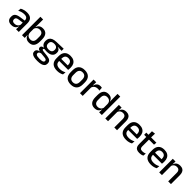

<svg xmlns="http://www.w3.org/2000/svg" viewBox="546 -2677 4880 4880"><g transform="rotate(45 2986.0 -237.0)"><path d="M447 0H349.5L353.5 -116L350 -131V-285L350.5 -309.5Q350.5 -366 321.8 -392.5Q293 -419 229.5 -419Q178 -419 134 -404.5Q90 -390 54.5 -371L63.5 -453Q83.5 -464.5 110.5 -475.5Q137.5 -486.5 171.5 -493.5Q205.5 -500.5 246 -500.5Q301.5 -500.5 340 -487.2Q378.5 -474 402 -449Q425.5 -424 436.2 -389Q447 -354 447 -311ZM184 11Q111.5 11 73 -24.8Q34.5 -60.5 34.5 -126.5V-141.5Q34.5 -211.5 77.8 -245.2Q121 -279 214 -292L361 -313L366.5 -242L225.5 -222Q175 -215 153.5 -197.8Q132 -180.5 132 -147V-140Q132 -106.5 152.8 -88.5Q173.5 -70.5 216 -70.5Q255 -70.5 283 -83.5Q311 -96.5 328.5 -118.2Q346 -140 352.5 -166.5L366 -101H348Q340 -71 321.5 -45.5Q303 -20 269.8 -4.5Q236.5 11 184 11Z M817.5 11Q774 11 742.5 -2.8Q711 -16.5 691.2 -41.8Q671.5 -67 662.5 -100.5H630L658.5 -193Q660.5 -152 677 -124.8Q693.5 -97.5 722 -84Q750.5 -70.5 787 -70.5Q843 -70.5 872.5 -103.2Q902 -136 902 -201V-292.5Q902 -355.5 872.2 -388Q842.5 -420.5 786 -420.5Q751.5 -420.5 725 -407.5Q698.5 -394.5 681.2 -372.2Q664 -350 657 -321.5L635.5 -388.5H663.5Q672 -419.5 690.2 -444.8Q708.5 -470 740.5 -485Q772.5 -500 821.5 -500Q909 -500 954.8 -445Q1000.5 -390 1000.5 -284.5V-207Q1000.5 -100.5 954 -44.8Q907.5 11 817.5 11ZM661 0H563V-662H660.5V-506L658 -365.5L658.5 -348.5V-145.5L657 -114.5Z M1301 -148Q1198 -148 1143 -192Q1088 -236 1088 -317.5V-325.5Q1088 -377 1109.5 -414.8Q1131 -452.5 1178.2 -473.8Q1225.5 -495 1302 -497.5L1556 -506V-429.5L1420 -435.5V-430Q1449 -422.5 1468.2 -406.8Q1487.5 -391 1497.5 -367.5Q1507.5 -344 1507.5 -312V-306.5Q1507.5 -229.5 1455.2 -188.8Q1403 -148 1301 -148ZM1297 110.5H1309.5Q1352 110.5 1381.5 104.5Q1411 98.5 1426.8 85.5Q1442.5 72.5 1442.5 51V49.5Q1442.5 24 1424.5 11.2Q1406.5 -1.5 1362 -5.5L1221 -19L1245.5 -20Q1221.5 -16 1203.2 -7.8Q1185 0.5 1174.8 13.8Q1164.5 27 1164.5 46.5V47.5Q1164.5 70.5 1180.2 84.5Q1196 98.5 1225.8 104.5Q1255.5 110.5 1297 110.5ZM1307.5 188.5H1291Q1223.5 188.5 1174.8 176.8Q1126 165 1099.8 139.2Q1073.5 113.5 1073.5 71V69Q1073.5 40.5 1086.2 21Q1099 1.5 1121.2 -10.2Q1143.5 -22 1171 -26V-31Q1134.5 -38.5 1116.8 -55.8Q1099 -73 1099 -100.5V-101Q1099 -120 1107.5 -133.8Q1116 -147.5 1133.2 -155.8Q1150.5 -164 1176.5 -166.5V-177.5L1279.5 -152.5L1242 -154Q1212.5 -153.5 1201.2 -146.5Q1190 -139.5 1190 -126.5V-126Q1190 -111 1206.8 -103.8Q1223.5 -96.5 1263.5 -92L1382.5 -79Q1461.5 -70.5 1498 -40.5Q1534.5 -10.5 1534.5 50.5V53Q1534.5 100 1507.2 130Q1480 160 1429.2 174.2Q1378.5 188.5 1307.5 188.5ZM1299.5 -220Q1338 -220 1363.8 -231.2Q1389.5 -242.5 1402.5 -265Q1415.5 -287.5 1415.5 -320V-327.5Q1415.5 -359.5 1402.8 -381.5Q1390 -403.5 1364.8 -415Q1339.5 -426.5 1301 -426.5H1298.5Q1257 -426.5 1231 -414.2Q1205 -402 1193.2 -379.8Q1181.5 -357.5 1181.5 -327V-320Q1181.5 -287.5 1194.5 -265Q1207.5 -242.5 1233.8 -231.2Q1260 -220 1299.5 -220Z M1831 11.5Q1714 11.5 1655.8 -44.2Q1597.5 -100 1597.5 -205V-285Q1597.5 -388.5 1651.8 -445.2Q1706 -502 1810 -502Q1880.5 -502 1927.5 -476.2Q1974.5 -450.5 1998 -403.5Q2021.5 -356.5 2021.5 -292V-273.5Q2021.5 -256.5 2020 -239Q2018.5 -221.5 2016 -205.5H1926Q1927 -231.5 1927.2 -254.5Q1927.5 -277.5 1927.5 -296.5Q1927.5 -337 1914.5 -365Q1901.5 -393 1875.5 -407.8Q1849.5 -422.5 1810 -422.5Q1751.5 -422.5 1723 -389.2Q1694.5 -356 1694.5 -294.5V-248.5L1695 -237V-193.5Q1695 -166 1703.2 -143.5Q1711.5 -121 1729.8 -104.8Q1748 -88.5 1777 -79.8Q1806 -71 1847.5 -71Q1894.5 -71 1935.8 -83Q1977 -95 2013.5 -115L2004.5 -31.5Q1971.5 -12 1927.8 -0.2Q1884 11.5 1831 11.5ZM1996 -205.5H1649.5V-279H1996Z M2322.5 12.5Q2214.5 12.5 2158.5 -45Q2102.5 -102.5 2102.5 -210.5V-280Q2102.5 -387.5 2158.5 -444.8Q2214.5 -502 2322.5 -502Q2430.5 -502 2486.2 -444.8Q2542 -387.5 2542 -280V-210.5Q2542 -102.5 2486.2 -45Q2430.5 12.5 2322.5 12.5ZM2322.5 -67Q2382 -67 2413 -102.5Q2444 -138 2444 -204.5V-286Q2444 -352 2413 -387.2Q2382 -422.5 2322.5 -422.5Q2263 -422.5 2232 -387.2Q2201 -352 2201 -286V-204.5Q2201 -138 2232 -102.5Q2263 -67 2322.5 -67Z M2741 -295.5 2720 -372H2744Q2759.5 -430 2796 -463.2Q2832.5 -496.5 2895.5 -496.5Q2910.5 -496.5 2922.2 -494.2Q2934 -492 2943.5 -489L2949.5 -393.5Q2937.5 -397.5 2922.5 -399.8Q2907.5 -402 2890 -402Q2836.5 -402 2797.5 -374.5Q2758.5 -347 2741 -295.5ZM2745 0H2647V-489H2742.5L2738 -346.5L2745 -339.5Z M3174.5 11Q3087 11 3041.2 -44Q2995.5 -99 2995.5 -204.5V-282Q2995.5 -388.5 3041.8 -444.2Q3088 -500 3178.5 -500Q3222 -500 3253.2 -486.2Q3284.5 -472.5 3304.2 -447.5Q3324 -422.5 3332.5 -388.5H3365L3337.5 -298Q3336 -338 3320 -365.2Q3304 -392.5 3276 -406.5Q3248 -420.5 3210.5 -420.5Q3154 -420.5 3124 -388Q3094 -355.5 3094 -291.5V-198Q3094 -135.5 3123.8 -103Q3153.5 -70.5 3210.5 -70.5Q3245 -70.5 3271.2 -83.5Q3297.5 -96.5 3315 -119Q3332.5 -141.5 3339 -169.5L3362 -100.5H3333.5Q3325.5 -70 3306.8 -44.5Q3288 -19 3256 -4Q3224 11 3174.5 11ZM3433 0H3335L3339 -114.5L3337.5 -145.5V-348.5L3338 -367.5L3335.5 -506V-662H3433Z M3979 0H3881V-302Q3881 -337.5 3871.2 -363.5Q3861.5 -389.5 3839.2 -404Q3817 -418.5 3778.5 -418.5Q3743 -418.5 3717 -405.5Q3691 -392.5 3674.8 -370.5Q3658.5 -348.5 3651.5 -320.5L3635.5 -388.5H3656.5Q3665 -419.5 3684.5 -444.8Q3704 -470 3736.5 -485Q3769 -500 3817 -500Q3874.5 -500 3910 -478.2Q3945.5 -456.5 3962.2 -415Q3979 -373.5 3979 -313ZM3655 0H3557V-489H3655L3651 -374.5L3655 -368.5Z M4311.5 11.5Q4194.5 11.5 4136.2 -44.2Q4078 -100 4078 -205V-285Q4078 -388.5 4132.2 -445.2Q4186.5 -502 4290.5 -502Q4361 -502 4408 -476.2Q4455 -450.5 4478.5 -403.5Q4502 -356.5 4502 -292V-273.5Q4502 -256.5 4500.5 -239Q4499 -221.5 4496.5 -205.5H4406.5Q4407.5 -231.5 4407.8 -254.5Q4408 -277.5 4408 -296.5Q4408 -337 4395 -365Q4382 -393 4356 -407.8Q4330 -422.5 4290.5 -422.5Q4232 -422.5 4203.5 -389.2Q4175 -356 4175 -294.5V-248.5L4175.5 -237V-193.5Q4175.5 -166 4183.8 -143.5Q4192 -121 4210.2 -104.8Q4228.5 -88.5 4257.5 -79.8Q4286.5 -71 4328 -71Q4375 -71 4416.2 -83Q4457.5 -95 4494 -115L4485 -31.5Q4452 -12 4408.2 -0.2Q4364.5 11.5 4311.5 11.5ZM4476.5 -205.5H4130V-279H4476.5Z M4786.5 10Q4728 10 4692.5 -7.8Q4657 -25.5 4641 -61.2Q4625 -97 4625 -150.5V-449.5H4722V-162Q4722 -117 4742.5 -96Q4763 -75 4811.5 -75Q4840.5 -75 4867 -81Q4893.5 -87 4916 -98L4907.5 -15Q4883.5 -3 4852 3.5Q4820.5 10 4786.5 10ZM4903 -405H4548.5V-483H4911.5ZM4719.5 -474.5H4626L4625.5 -609L4723.5 -620.5Z M5203 11.5Q5086 11.5 5027.8 -44.2Q4969.5 -100 4969.5 -205V-285Q4969.5 -388.5 5023.8 -445.2Q5078 -502 5182 -502Q5252.5 -502 5299.5 -476.2Q5346.5 -450.5 5370 -403.5Q5393.5 -356.5 5393.5 -292V-273.5Q5393.5 -256.5 5392 -239Q5390.5 -221.5 5388 -205.5H5298Q5299 -231.5 5299.2 -254.5Q5299.5 -277.5 5299.5 -296.5Q5299.5 -337 5286.5 -365Q5273.5 -393 5247.5 -407.8Q5221.5 -422.5 5182 -422.5Q5123.5 -422.5 5095 -389.2Q5066.5 -356 5066.5 -294.5V-248.5L5067 -237V-193.5Q5067 -166 5075.2 -143.5Q5083.5 -121 5101.8 -104.8Q5120 -88.5 5149 -79.8Q5178 -71 5219.5 -71Q5266.5 -71 5307.8 -83Q5349 -95 5385.5 -115L5376.5 -31.5Q5343.5 -12 5299.8 -0.2Q5256 11.5 5203 11.5ZM5368 -205.5H5021.5V-279H5368Z M5916.5 0H5818.5V-302Q5818.5 -337.5 5808.8 -363.5Q5799 -389.5 5776.8 -404Q5754.5 -418.5 5716 -418.5Q5680.5 -418.5 5654.5 -405.5Q5628.5 -392.5 5612.2 -370.5Q5596 -348.5 5589 -320.5L5573 -388.5H5594Q5602.5 -419.5 5622 -444.8Q5641.5 -470 5674 -485Q5706.5 -500 5754.5 -500Q5812 -500 5847.5 -478.2Q5883 -456.5 5899.8 -415Q5916.5 -373.5 5916.5 -313ZM5592.5 0H5494.5V-489H5592.5L5588.5 -374.5L5592.5 -368.5Z"/></g></svg>

Font: Anek Malayalam Medium
Style: Regular
Weight: 500
Designer: Maithili Shingre (Malayalam) & Yesha Goshar (Latin)
Foundry: Ek Type
Version: Version 1.003